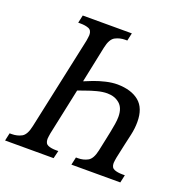

<svg xmlns="http://www.w3.org/2000/svg" viewBox="-145 -833 927 952"><g transform="rotate(20 318.0 -357.0)"><path d="M-18 0 -9 -41H2Q31 -41 54 -53.5Q77 -66 87 -114L192 -603Q193 -611 194.5 -620Q196 -629 196 -634Q196 -659 178.5 -666Q161 -673 135 -673H123L132 -714H391L382 -673H371Q343 -673 319 -660.5Q295 -648 285 -600L245 -408Q263 -416 291 -426.5Q319 -437 351 -444.5Q383 -452 412 -452Q485 -451 526 -417Q567 -383 567 -310Q567 -276 559 -240.5Q551 -205 546 -183L530 -109Q529 -103 527.5 -93.5Q526 -84 526 -79Q526 -55 543 -48Q560 -41 586 -41H599L590 0H332L341 -41H352Q380 -41 403 -53.5Q426 -66 436 -112L451 -183Q454 -197 458.5 -219Q463 -241 466.5 -263Q470 -285 470 -302Q470 -349 444 -371Q418 -393 379 -393Q355 -393 326 -385.5Q297 -378 271.5 -368.5Q246 -359 233 -355L181 -110Q180 -103 178.5 -94Q177 -85 177 -80Q177 -55 193.5 -48Q210 -41 236 -41H248L238 0Z"/></g></svg>

Font: Noto Serif Condensed
Style: Italic
Weight: 400
Width: 3
Italic angle: -12°
Designer: Monotype Design Team
Foundry: Monotype Imaging Inc.
Version: Version 2.014; ttfautohint (v1.8.4.7-5d5b)